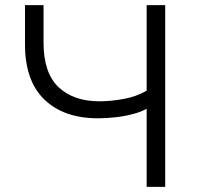

<svg xmlns="http://www.w3.org/2000/svg" viewBox="-20 -725 778 745"><path d="M549 0V-303Q528 -291 496 -282.5Q464 -274 428.5 -270Q393 -266 360 -266Q228 -266 152.5 -338.5Q77 -411 77 -553V-705H149V-560Q149 -442 207 -387Q265 -332 366 -332Q410 -332 459.5 -341Q509 -350 549 -373V-705H621V0Z"/></svg>

Font: Nunito Sans 6pt Light
Style: Regular
Weight: 300
Version: Version 3.101;gftools[0.9.27]